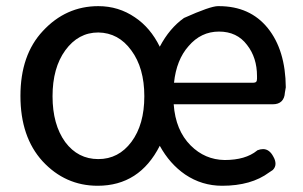

<svg xmlns="http://www.w3.org/2000/svg" viewBox="-20 -552 977 619"><path d="M495.1 -82Q429.7 46.9 294.9 46.9Q190.4 46.9 117.2 -32.2Q45.9 -110.4 45.9 -242.7Q45.9 -375 118.2 -452.1Q192.4 -532.2 296.9 -532.2Q362.3 -532.2 415 -496.1Q464.8 -462.9 495.1 -401.4Q526.4 -460.9 573.2 -494.1Q658.2 -532.2 682.6 -532.2Q683.6 -532.2 685.5 -532.2Q786.1 -532.2 843.3 -461.4Q900.4 -390.6 901.4 -270.5Q901.4 -270.5 898.4 -252.9Q897.5 -235.4 887.7 -225.6Q877.9 -215.8 859.4 -215.8H540Q545.9 -131.8 594.7 -83Q640.6 -37.1 704.1 -36.1Q771.5 -36.1 808.6 -66.4Q808.6 -66.4 809.6 -67.4Q819.3 -71.3 828.1 -71.3Q848.6 -71.3 861.3 -46.9Q868.2 -35.2 868.2 -23.9Q868.2 -12.7 859.4 -3.9Q854.5 -1 847.7 3.9Q790 46.9 696.3 46.9Q630.9 46.9 577.1 10.7Q527.3 -23.4 495.1 -82ZM190.4 -93.8Q231.4 -39.1 296.9 -39.1Q362.3 -39.1 403.8 -94.7Q445.3 -150.4 445.3 -241.7Q445.3 -333 403.3 -389.6Q362.3 -446.3 296.9 -447.3Q232.4 -447.3 190.4 -389.6Q149.4 -333 149.4 -241.7Q149.4 -150.4 190.4 -93.8ZM795.9 -285.2Q802.7 -285.2 805.7 -288.1Q808.6 -291 808.6 -297.9Q808.6 -298.8 808.6 -301.3Q808.6 -303.7 808.6 -306.6Q808.6 -366.2 776.4 -407.2Q744.1 -450.2 686 -450.2Q627.9 -450.2 587.9 -403.3Q548.8 -359.4 541 -285.2Z"/></svg>

Font: TaiwanPearl
Style: Regular
Weight: 400
Version: Version 2.102